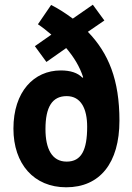

<svg xmlns="http://www.w3.org/2000/svg" viewBox="-20 -878 562 815"><path d="M197 -857 141 -775C162 -761 179 -747 198 -731L128 -682L177 -615L261 -674C294 -635 318 -596 333 -550L330 -548C310 -569 279 -579 238 -579C124 -579 37 -489 37 -332C37 -182 124 -83 261 -83C404 -83 487 -186 487 -366C487 -539 441 -652 353 -743L423 -791L374 -858L289 -799C258 -822 227 -842 197 -857ZM263 -470C324 -470 350 -416 350 -340C350 -242 326 -192 263 -192C200 -192 173 -247 173 -330C173 -423 201 -470 263 -470Z"/></svg>

Font: Noto Sans Kannada UI Condensed
Style: Bold
Weight: 700
Width: 3
Designer: Jelle Bosma - Monotype Design Team
Foundry: Monotype Imaging Inc.
Version: Version 2.005